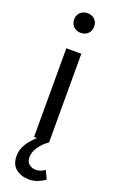

<svg xmlns="http://www.w3.org/2000/svg" viewBox="-173 -734 593 989"><g transform="rotate(20 123.0 -240.0)"><path d="M131.5 214.9Q89.6 214.9 60.2 192.4Q30.7 169.9 30.7 122.3Q30.7 95.8 41 73.3Q51.2 50.7 66.7 32.5Q82.2 14.3 98 0H82V-486.1H164.3V0Q132.6 22.1 114 49.9Q95.3 77.8 95.3 106.3Q95.3 131.8 111.3 143.9Q127.3 156 146 156Q161.9 156 173.7 151.4Q185.5 146.8 197 139L218.4 184Q202.7 196.2 179.7 205.6Q156.7 214.9 131.5 214.9ZM123.8 -586Q100.1 -586 84.5 -601Q69 -616 69 -640.4Q69 -664.2 84.5 -678.9Q100.1 -693.6 123.8 -693.6Q148.1 -693.6 163.3 -678.9Q178.6 -664.2 178.6 -640.4Q178.6 -616 163.3 -601Q148.1 -586 123.8 -586Z"/></g></svg>

Font: Source Sans Variable
Style: Regular
Weight: 200
Designer: Paul D. Hunt
Foundry: Adobe Systems Incorporated
Version: Version 3.006;hotconv 1.0.111;makeotfexe 2.5.65597